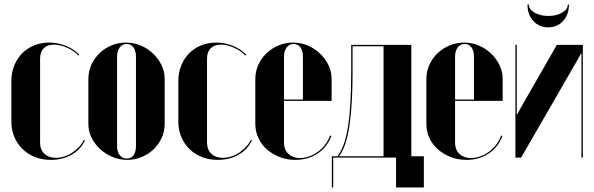

<svg xmlns="http://www.w3.org/2000/svg" viewBox="-20 -692 2609 843"><path d="M30 -337V-158Q30 -121 43 -90.5Q56 -60 79 -37.5Q102 -15 133.5 -2.5Q165 10 203 10Q255 10 295 -13Q335 -36 353 -76L348 -78Q341 -62 327.5 -47.5Q314 -33 297.5 -22Q281 -11 262.5 -5Q244 1 226 1Q194 1 175 -17Q156 -35 156 -66V-434Q156 -464 172 -480Q188 -496 217 -496Q244 -496 274.5 -482.5Q305 -469 324 -448L328 -452Q304 -477 269 -491Q234 -505 196 -505Q160 -505 129.5 -492.5Q99 -480 77 -457.5Q55 -435 42.5 -404Q30 -373 30 -337Z M533 -505Q567 -505 598 -492Q629 -479 652 -457Q675 -435 689 -406.5Q703 -378 703 -346V-148Q703 -116 690 -87Q677 -58 654.5 -36.5Q632 -15 602 -2.5Q572 10 539 10Q504 10 473.5 -3Q443 -16 419.5 -37.5Q396 -59 382 -87.5Q368 -116 368 -148V-346Q368 -378 381 -407Q394 -436 416.5 -458Q439 -480 469 -492.5Q499 -505 533 -505ZM536 -499Q517 -499 505.5 -483.5Q494 -468 494 -443V-51Q494 -26 505.5 -11Q517 4 537 4Q556 4 566.5 -10.5Q577 -25 577 -51V-443Q577 -469 566 -484Q555 -499 536 -499Z M763 -337V-158Q763 -121 776 -90.5Q789 -60 812 -37.5Q835 -15 866.5 -2.5Q898 10 936 10Q988 10 1028 -13Q1068 -36 1086 -76L1081 -78Q1074 -62 1060.5 -47.5Q1047 -33 1030.5 -22Q1014 -11 995.5 -5Q977 1 959 1Q927 1 908 -17Q889 -35 889 -66V-434Q889 -464 905 -480Q921 -496 950 -496Q977 -496 1007.5 -482.5Q1038 -469 1057 -448L1061 -452Q1037 -477 1002 -491Q967 -505 929 -505Q893 -505 862.5 -492.5Q832 -480 810 -457.5Q788 -435 775.5 -404Q763 -373 763 -337Z M1101 -345V-148Q1101 -115 1114.5 -86Q1128 -57 1152 -36Q1176 -15 1208 -2.5Q1240 10 1276 10Q1332 10 1374 -17.5Q1416 -45 1435 -95L1429 -97Q1422 -76 1408.5 -58Q1395 -40 1377 -26.5Q1359 -13 1338 -5.5Q1317 2 1297 2Q1281 2 1268 -3Q1255 -8 1246 -16.5Q1237 -25 1232 -37.5Q1227 -50 1227 -65V-443Q1227 -468 1238.5 -483.5Q1250 -499 1269 -499Q1288 -499 1299 -484Q1310 -469 1310 -443V-255H1221V-249H1436V-346Q1436 -378 1422 -406.5Q1408 -435 1385 -457Q1362 -479 1331.5 -492Q1301 -505 1267 -505Q1233 -505 1203 -492.5Q1173 -480 1150 -458Q1127 -436 1114 -407Q1101 -378 1101 -345Z M1786 0V-495H1522V-384Q1522 -303 1518.5 -241.5Q1515 -180 1507.5 -134Q1500 -88 1488.5 -56.5Q1477 -25 1461 -5L1465 -2Q1483 -22 1495.5 -59Q1508 -96 1515 -145Q1522 -194 1525 -252Q1528 -310 1528 -373V-489H1664V0ZM1443 131V0H1719V131H1841V-6H1437V131Z M1852 -345V-148Q1852 -115 1865.5 -86Q1879 -57 1903 -36Q1927 -15 1959 -2.5Q1991 10 2027 10Q2083 10 2125 -17.5Q2167 -45 2186 -95L2180 -97Q2173 -76 2159.5 -58Q2146 -40 2128 -26.5Q2110 -13 2089 -5.5Q2068 2 2048 2Q2032 2 2019 -3Q2006 -8 1997 -16.5Q1988 -25 1983 -37.5Q1978 -50 1978 -65V-443Q1978 -468 1989.5 -483.5Q2001 -499 2020 -499Q2039 -499 2050 -484Q2061 -469 2061 -443V-255H1972V-249H2187V-346Q2187 -378 2173 -406.5Q2159 -435 2136 -457Q2113 -479 2082.5 -492Q2052 -505 2018 -505Q1984 -505 1954 -492.5Q1924 -480 1901 -458Q1878 -436 1865 -407Q1852 -378 1852 -345Z M2425 -495 2266 -218 2251 -190H2249V-220V-495H2243V0H2268L2515 -428L2531 -457H2533V-427V0H2539V-495ZM2473 -672H2478Q2478 -628 2452.5 -600Q2427 -572 2387 -572Q2347 -572 2321.5 -600Q2296 -628 2296 -672H2302Q2302 -651 2327 -636.5Q2352 -622 2388 -622Q2423 -622 2448 -636.5Q2473 -651 2473 -672Z"/></svg>

Font: Moniqa Black
Style: Regular
Weight: 900
Designer: Rajesh Rajput
Foundry: Rajesh Rajput
Version: Version 1.000